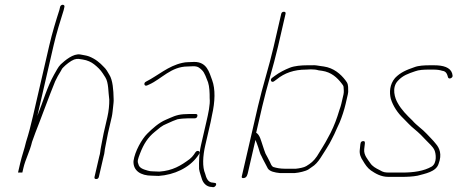

<svg xmlns="http://www.w3.org/2000/svg" viewBox="-20 -741 1906 800"><path d="M185.2 -551 117.1 -256C108.6 -219.2 99.4 -183.4 88.6 -150C81.3 -118.1 71.6 -93.6 64.1 -61L55.1 -22H73.1L77.5 -41C86 -77.9 104.3 -109.7 113.6 -150C117.9 -162.7 122.5 -175.3 127.4 -188C153.7 -254.2 183.8 -338.9 209.8 -402L220.9 -424L234 -446C236.8 -452.7 240.3 -457.7 244.4 -461C253.9 -471 274.1 -487.4 288.8 -493C304.7 -498.3 311.2 -494.6 324.8 -493C344.2 -490.1 360.2 -482.4 372.2 -473C386.5 -461.7 398.7 -450.1 408.4 -435L418.7 -419C433.1 -396.8 430.8 -356.6 435.3 -326C435.7 -305.2 433.1 -277.6 427.6 -254L411.9 -186C408.6 -171.7 404 -143 400.8 -129C397.8 -115.9 397.9 -101.1 393.8 -90L373.9 -4C372.5 2 374.8 5 380.8 5C386.8 5 390.5 2 391.9 -4L411.8 -90C416 -102.5 415.5 -114.9 418.8 -129C421.8 -142.1 426.8 -172.5 429.9 -186L445.8 -254.5C448.5 -266.2 449.9 -284.2 451.3 -296L453 -312C453.7 -318 453.9 -324.3 453.4 -331C452.8 -364.3 450 -407.6 435.3 -430C429.3 -440.9 421.6 -453.9 412.7 -462C395.5 -480.3 377.8 -495.3 350.8 -506C337.4 -510.9 328.6 -510.7 314.7 -514C285.2 -519.1 250.5 -488.9 233.2 -473C221.7 -461.6 214.5 -445.5 205.3 -430C176.8 -379.5 160 -319.5 135.6 -258L203.4 -552C215.2 -603.1 231.6 -655.2 245.4 -699L248.1 -711C252.2 -723 234.7 -725 230.6 -713L227.6 -700C212.9 -654.4 197.4 -603.6 185.2 -551Z M802.3 -257C803.7 -263 801.4 -266 795.4 -266H768.4C761.7 -266 753.7 -265.7 744.2 -265C713.4 -262.8 696 -252.5 670.9 -242C641.8 -229.8 615.1 -205.4 593.5 -184C571 -161.7 541.8 -110.5 536.2 -70C534.2 -29.9 566 -9 613.1 -9C621.6 -8.3 630.8 -8 640.8 -8C706.2 -12.3 768 -41.8 802.5 -89L810.1 -100C816.6 -110.8 802.4 -117.5 794.7 -107L787.2 -96C783.1 -90 777.4 -84 770 -78C733.5 -50.8 699.1 -29.9 644 -26C634.7 -26 626.1 -26.3 618.2 -27C609.6 -27 602.1 -28 595.9 -30C577.3 -35.4 559.8 -40.5 556.4 -58C551.2 -69.8 555.1 -79 563.3 -101C578.9 -141.8 596.4 -168.5 624.7 -191.5L648.7 -211C656.8 -217 665.2 -221.7 673.9 -225L700.7 -237C707.3 -239.7 713.5 -242 719.3 -244C730.2 -246.3 751.9 -248 764.3 -248H791.3C797.3 -248 800.9 -251 802.3 -257ZM592.9 -385 601.8 -389C653.2 -412 692.8 -464 762.1 -464C769.6 -464.7 777.4 -465 785.4 -465C805.4 -465 811.2 -458.2 820.8 -449.5C833.6 -437.9 839.7 -414.6 846.9 -398C852.7 -380 853.8 -353.8 853.6 -332C856.4 -305.4 847.8 -267.6 839.8 -233L817.4 -136C808.9 -99 809 -66.4 809.5 -37C811.9 -20.8 817.7 -8.7 821.6 6C826.4 20.8 840.1 38 862.2 38L868 39C879.2 39 886.9 21 874.1 21L867.4 20C845.6 20 838.9 -2.1 834.9 -17C822.6 -45.3 824.8 -90.3 835.4 -136L857.8 -233C859.9 -242.3 861.8 -251.7 863.3 -261C876.4 -317.9 877.7 -369.7 864 -407C851.6 -440.4 842 -483 789.5 -483C780.8 -483 772.4 -482.7 764.3 -482C756.3 -482 748 -481 739.6 -479C680.5 -466.1 638.3 -426.1 588.6 -401C576.7 -395.7 581 -379.7 592.9 -385Z M1054.8 -298 987.4 -6C986.2 -0.7 988.8 1.7 995.3 1C1008.9 -0.4 1011.1 -13.4 1014 -26L1044.5 -158C1048.9 -147.9 1052.1 -137.9 1056.2 -126.5C1061.9 -110.7 1062.4 -101.8 1069.8 -90C1076.7 -74.2 1088.6 -54.4 1096 -39C1104 -26.6 1124.8 -22.1 1145.6 -20H1208.6C1225.5 -21.3 1253.2 -27.4 1265.1 -35L1279.4 -45C1293.1 -53.4 1304.6 -66.3 1314.9 -82C1323.5 -95 1356.1 -145.7 1361.9 -160L1373 -182C1380.1 -196.8 1387.6 -215.7 1395.3 -231C1404.5 -253.2 1414.3 -282.8 1420.1 -308L1429.3 -348C1430.9 -354.7 1431.3 -361 1430.7 -367C1430.9 -385 1429.9 -394.1 1419 -407C1399.2 -432.7 1370.5 -457.9 1329.1 -464L1314.6 -466C1305.1 -467.4 1292.6 -470.3 1279.3 -469H1259.3C1236 -469 1207.4 -466.6 1188 -459C1167.1 -450.9 1143.5 -438.7 1125.1 -425L1113 -416C1103.2 -408 1111.6 -393.7 1123 -403L1133.9 -411C1165.2 -436.5 1205.1 -451 1255.1 -451C1261.8 -451 1268.5 -451.3 1275.4 -452C1288.3 -452 1298.3 -450.8 1307.4 -448L1322 -446C1360.5 -440.3 1384.6 -417.8 1403 -394C1408.2 -388 1411.1 -383 1411.5 -379C1411.7 -370.1 1413.9 -359.3 1411.3 -348L1402.3 -309C1400.6 -301.7 1398 -293 1394.3 -283C1383.6 -247 1372.7 -217.8 1357.2 -187C1343.1 -162.1 1343.1 -158.8 1324.8 -129L1300.8 -90C1286.5 -69.3 1275.3 -60.6 1256.3 -49C1247.7 -43.2 1225.4 -39.1 1212.8 -38H1166.8C1148.2 -38 1132.5 -41 1119.4 -45C1110.9 -48.8 1108.9 -57.4 1104.4 -66.5L1094.7 -85.5C1091.5 -91.8 1088.7 -97 1086.3 -101C1081.1 -113 1079.7 -120.5 1074.3 -135.5C1067.8 -153.5 1063.1 -179.1 1047.4 -188L1072.8 -298C1092.3 -382.3 1118.5 -461.5 1138.1 -546L1169.7 -683C1171.1 -689 1168.8 -692 1162.8 -692C1156.8 -692 1153.1 -689 1151.7 -683L1120.1 -546C1100.5 -461.3 1074.3 -382.5 1054.8 -298Z M1865.6 -427 1863.7 -436C1855.8 -460.3 1826.8 -469 1789.3 -469H1770.3C1749 -469 1723.2 -467.8 1706.4 -461C1674.5 -450 1648.8 -439.8 1626 -416C1603.3 -389.1 1602 -356.2 1608.2 -330C1617.9 -298 1637.7 -269.6 1660.3 -248C1676.3 -232.2 1689.5 -216.7 1706.9 -203C1725.4 -187.8 1741.8 -171.5 1756.8 -155C1768 -142.7 1782.9 -131.3 1790.2 -115.5C1796.5 -101.8 1801.9 -61.7 1778.8 -47C1746.4 -28.3 1703.5 -22 1657.1 -22H1603.1C1583.6 -22 1576.8 -23.3 1562.4 -32C1545 -40.5 1531.4 -48.1 1522.3 -62C1512.1 -77.2 1495.3 -94.7 1497.5 -119L1499.6 -137C1500.6 -145.9 1502.5 -154.1 1492.3 -153C1481.8 -151.9 1482 -143.2 1480.9 -134L1479.2 -118C1476.6 -98.8 1483.7 -83.7 1492.4 -71C1501.1 -56.1 1510.8 -41.3 1525.2 -31C1543.8 -18.4 1566.7 -4 1598.9 -4H1652.9C1675.8 -4 1699.8 -5.1 1720.1 -9C1750.2 -17.5 1797.6 -24.7 1807.6 -59C1822.5 -97.7 1811.4 -124.3 1795.8 -142C1783.4 -158 1771.2 -168.7 1757.9 -183.5C1740.4 -202.8 1715.8 -218.3 1698.2 -239C1675.7 -260.5 1652 -284.3 1637 -312C1626.1 -330.1 1610 -376 1638.5 -405C1658.9 -426.9 1680.7 -434.1 1709.5 -444C1724.7 -449.9 1746.4 -451 1766.1 -451H1785.1C1800.1 -451 1811.5 -449.7 1823 -446C1839.5 -444.1 1843.4 -431.4 1846.7 -419C1849.6 -408.4 1868.5 -416.3 1865.6 -427Z"/></svg>

Font: HoneyBee
Style: BLnIt
Weight: 100
Foundry: Cannot Into Space Fonts
Version: Version 0.89